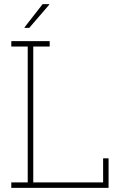

<svg xmlns="http://www.w3.org/2000/svg" viewBox="-20 -910 607 930"><path d="M34.7 0V-26.4H114.3V-684.6H34.7V-710.9H220.7V-684.6H141.1V-26.4H479.5V-143.1H505.9V0ZM98.6 -777.3 186.5 -890.1H217.8L218.8 -887.7L121.6 -774.9H99.6Z"/></svg>

Font: Roboto Slab Thin
Style: Regular
Weight: 100
Designer: Google
Version: Version 2.000; ttfautohint (v1.8.1.43-b0c9)